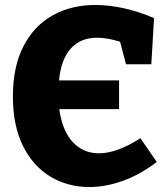

<svg xmlns="http://www.w3.org/2000/svg" viewBox="-20 -741 677 774"><path d="M340 13Q254 13 184 -28.5Q114 -70 73 -152Q32 -234 32 -352Q32 -472 74.5 -554.5Q117 -637 192 -679Q267 -721 365 -721Q418 -721 478 -708Q538 -695 601 -668L590 -482H488L464 -573Q411 -589 371 -589Q305 -589 265.5 -545.5Q226 -502 218 -417H460V-301H219Q231 -214 273 -168.5Q315 -123 379 -123Q452 -123 546 -184L612 -88Q543 -36 474 -11.5Q405 13 340 13Z"/></svg>

Font: Bitter ExtraBold
Style: Regular
Weight: 800
Designer: Sol Matas, and Bitter project Authors
Foundry: Sol Matas
Version: Version 2.001